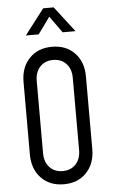

<svg xmlns="http://www.w3.org/2000/svg" viewBox="-64 -1030 638 1088"><g transform="rotate(-5 254.5 -486.0)"><path d="M254.5 16Q174.5 16 125.8 -35Q77 -86 77 -169V-581Q77 -664.5 125.8 -715.2Q174.5 -766 254.5 -766Q335 -766 383.5 -715.2Q432 -664.5 432 -581V-169Q432 -86 383.5 -35Q335 16 254.5 16ZM254.5 -59Q301 -59 329 -89.2Q357 -119.5 357 -169V-581Q357 -630.5 329 -660.8Q301 -691 254.5 -691Q208 -691 180 -660.8Q152 -630.5 152 -581V-169Q152 -119.5 180 -89.2Q208 -59 254.5 -59ZM113 -842.5 224 -987.5H284L395.5 -842.5H322.5L254.5 -937L186 -842.5Z"/></g></svg>

Font: Mohave Light
Style: Regular
Weight: 400
Version: Version 2.003